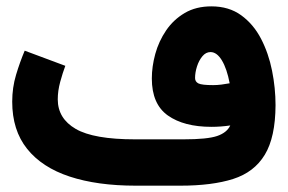

<svg xmlns="http://www.w3.org/2000/svg" viewBox="-20 -587 910 607"><path d="M708 -190.4Q678.2 -186 648.4 -186Q561.5 -186 510.7 -221.9Q460 -257.8 460 -338.9Q460 -376.5 470.9 -416.5Q481.9 -456.5 505.1 -490.7Q528.3 -524.9 564 -545.9Q599.6 -566.9 648.4 -566.9Q703.6 -566.9 742.4 -538.8Q781.2 -510.7 805.2 -464.6Q829.1 -418.5 840.1 -363.5Q851.1 -308.6 851.1 -254.4Q850.6 -152.8 817.1 -97.7Q783.7 -42.5 717 -21.2Q650.4 0 550.3 0H408.7Q287.6 0 200.2 -28.8Q112.8 -57.6 65.7 -116.5Q18.6 -175.3 18.6 -265.6Q18.6 -310.1 30.8 -350.6Q43 -391.1 58.1 -426.8L186.5 -378.9Q178.2 -356.9 170.4 -328.4Q162.6 -299.8 162.6 -272.9Q162.6 -212.4 219.5 -179.4Q276.4 -146.5 406.7 -146.5H560.5Q635.3 -146.5 666.3 -157Q697.3 -167.5 708 -190.4ZM706.1 -323.7Q697.3 -370.1 681.4 -396.2Q665.5 -422.4 645.5 -422.4Q630.9 -422.4 619.9 -409.2Q608.9 -396 602.8 -377Q596.7 -357.9 596.7 -340.3Q596.7 -328.6 607.4 -323.2Q618.2 -317.9 653.8 -317.9Q666.5 -317.9 679.9 -319.6Q693.4 -321.3 706.1 -323.7Z"/></svg>

Font: Vazir Black
Style: Black
Weight: 900
Designer: Saber Rastikerdar
Foundry: Saber Rastikerdar
Version: Version 30.0.0